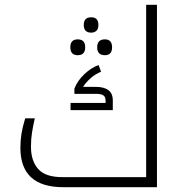

<svg xmlns="http://www.w3.org/2000/svg" viewBox="-20 -780 774 800"><path d="M244 0Q65 0 65 -164Q65 -195 69.5 -223Q74 -251 85 -287H125Q118 -256 113.5 -228.5Q109 -201 109 -169Q109 -110 139 -76Q169 -42 239 -42H589V-760H634V0ZM274 -321V-351H420V-359Q420 -376 411 -382.5Q402 -389 380 -389H290V-411Q303 -444 331.5 -471Q360 -498 391 -509L401 -481Q378 -472 358 -454.5Q338 -437 326 -418H380Q413 -418 431.5 -404.5Q450 -391 450 -361V-321ZM360 -644Q329 -644 329 -676Q329 -708 360 -708Q390 -708 390 -676Q390 -659 381.5 -651.5Q373 -644 360 -644ZM304 -550Q273 -550 273 -583Q273 -616 304 -616Q335 -616 335 -583Q335 -550 304 -550ZM417 -550Q385 -550 385 -583Q385 -616 417 -616Q447 -616 447 -583Q447 -550 417 -550Z"/></svg>

Font: Noto Kufi Arabic ExtraLight
Style: Regular
Weight: 200
Designer: Monotype Design Team, David Williams, Khaled Hosny
Foundry: Google LLC
Version: Version 2.109; ttfautohint (v1.8.4.7-5d5b)